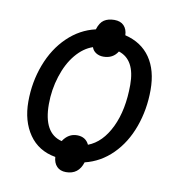

<svg xmlns="http://www.w3.org/2000/svg" viewBox="-75 -657 727 780"><g transform="rotate(10 289.0 -267.5)"><path d="M316.9 -70.8Q374.5 -92.8 409.2 -164.8Q443.8 -236.8 443.8 -340.3Q443.8 -443.8 375 -465.8Q355.5 -434.1 315.9 -434.1Q298.8 -434.1 285.6 -442.4Q272.5 -450.7 268.1 -464.8Q230 -452.1 198.7 -414.8Q167.5 -377.4 149.7 -321.5Q131.8 -265.6 131.8 -206.1Q131.8 -85.9 209 -66.9Q231.4 -101.1 267.1 -101.1Q302.7 -101.1 316.9 -70.8ZM315.9 2Q299.8 54.2 248 54.2Q223.6 54.2 210 39.8Q196.3 25.4 194.8 1Q124 -11.2 85.9 -66.2Q47.9 -121.1 47.9 -201.7Q47.9 -282.2 75.2 -354.5Q102.5 -426.8 152.6 -475.1Q202.6 -523.4 267.1 -538.1Q275.9 -566.9 292.7 -577.9Q309.6 -588.9 335 -588.9Q360.4 -588.9 374.3 -574.5Q388.2 -560.1 389.2 -535.2Q457.5 -518.6 493.2 -466.8Q528.8 -415 528.8 -334Q528.8 -252.9 502.9 -181.4Q477.1 -109.9 428.7 -61.8Q380.4 -13.7 315.9 2Z"/></g></svg>

Font: OpenSans-Italic
Style: Italic
Weight: 400
Italic angle: -12°
Foundry: Ascender Corporation
Version: Version 1.10